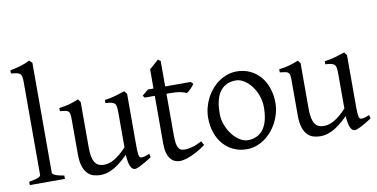

<svg xmlns="http://www.w3.org/2000/svg" viewBox="-74 -963 2325 1184"><g transform="rotate(-10 1089.0 -371.5)"><path d="M29.3 0V-21Q50.3 -24.4 64.5 -28.1Q78.6 -31.7 86.9 -35.4Q95.2 -39.1 98.9 -43Q102.5 -46.9 102.5 -50.8V-632.8Q102.5 -654.8 99.6 -667Q96.7 -679.2 88.9 -685.3Q81.1 -691.4 67.9 -693.6Q54.7 -695.8 34.2 -698.2V-717.8Q69.3 -724.6 98.6 -732.9Q127.9 -741.2 158.2 -756.8L175.8 -740.2V-50.8Q175.8 -43.5 192.4 -35.6Q209 -27.8 249 -21V0Z M793 -40Q774.9 -28.3 758.3 -18.3Q741.7 -8.3 727.5 -1Q713.4 6.3 702.6 10.5Q691.9 14.6 686 14.6Q668.9 14.6 658.2 -8.1Q647.5 -30.8 644.5 -81.1Q614.3 -50.8 589.1 -32Q564 -13.2 542.7 -2.9Q521.5 7.3 503.7 11Q485.8 14.6 470.2 14.6Q447.3 14.6 426.3 8.3Q405.3 2 389.2 -14.9Q373 -31.7 363.5 -61Q354 -90.3 354 -136.2V-347.2Q354 -370.6 352.5 -383.5Q351.1 -396.5 345 -403.1Q338.9 -409.7 326.2 -412.1Q313.5 -414.6 291 -417V-436.5Q308.6 -438.5 324 -441.4Q339.4 -444.3 353.8 -448.2Q368.2 -452.1 382.8 -457.3Q397.5 -462.4 413.6 -468.8L427.2 -449.7V-163.1Q427.2 -128.9 432.4 -106Q437.5 -83 447 -69.3Q456.5 -55.7 470.5 -49.8Q484.4 -43.9 502 -43.9Q517.6 -43.9 533.9 -48.6Q550.3 -53.2 567.6 -63.2Q585 -73.2 604 -89.1Q623 -105 644.5 -127.9V-347.2Q644.5 -369.1 642.3 -382.3Q640.1 -395.5 632.8 -402.8Q625.5 -410.2 612.1 -413.1Q598.6 -416 576.2 -417V-436.5Q611.3 -440.9 643.6 -450.2Q675.8 -459.5 703.1 -468.8L717.8 -449.7V-124Q717.8 -93.8 720 -74.7Q722.2 -55.7 729 -50.8Q734.9 -46.9 749 -49.1Q763.2 -51.3 788.1 -62L793 -40Z M1130.9 -57.1Q1106.9 -39.6 1083.5 -26.1Q1060.1 -12.7 1038.8 -3.7Q1017.6 5.4 999.5 10Q981.4 14.6 968.8 14.6Q951.7 14.6 936.3 8.3Q920.9 2 909.2 -12.5Q897.5 -26.9 890.6 -50.3Q883.8 -73.7 883.8 -107.9V-408.2H820.8L810.5 -421.9L848.6 -454.1H883.8V-574.2L941.9 -625L957 -612.8V-454.1H1116.7L1130.9 -439.9Q1126.5 -433.1 1119.9 -425.5Q1113.3 -418 1106.4 -410.9Q1099.6 -403.8 1093 -398.4Q1086.4 -393.1 1081.5 -391.1Q1069.8 -397 1045.9 -402.6Q1022 -408.2 982.4 -408.2H957V-149.9Q957 -120.6 959.7 -101.3Q962.4 -82 968.8 -70.6Q975.1 -59.1 985.1 -54.4Q995.1 -49.8 1009.8 -49.8Q1026.9 -49.8 1052.7 -56.2Q1078.6 -62.5 1116.7 -82L1130.9 -57.1Z M1534.2 -222.2Q1534.2 -260.7 1521.5 -295.7Q1508.8 -330.6 1488.3 -357.2Q1467.8 -383.8 1442.4 -399.4Q1417 -415 1392.1 -415Q1355 -415 1329.6 -400.9Q1304.2 -386.7 1288.3 -362.1Q1272.5 -337.4 1265.6 -303.7Q1258.8 -270 1258.8 -231Q1258.8 -192.4 1272.5 -157.5Q1286.1 -122.6 1307.1 -96.2Q1328.1 -69.8 1353.3 -54.4Q1378.4 -39.1 1400.9 -39.1Q1435.5 -39.1 1460.7 -52Q1485.8 -64.9 1502.2 -88.9Q1518.6 -112.8 1526.4 -146.5Q1534.2 -180.2 1534.2 -222.2ZM1608.9 -236.8Q1608.9 -204.6 1600.6 -173.1Q1592.3 -141.6 1577.6 -113.8Q1563 -85.9 1542.5 -62.3Q1522 -38.6 1497.3 -21.5Q1472.7 -4.4 1444.8 5.1Q1417 14.6 1387.2 14.6Q1340.8 14.6 1303.5 -2.9Q1266.1 -20.5 1239.5 -51.3Q1212.9 -82 1198.5 -124.5Q1184.1 -167 1184.1 -216.8Q1184.1 -249 1192.1 -280.3Q1200.2 -311.5 1214.6 -339.6Q1229 -367.7 1249.3 -391.4Q1269.5 -415 1294.2 -432.1Q1318.8 -449.2 1347.2 -459Q1375.5 -468.8 1406.2 -468.8Q1452.1 -468.8 1489.5 -451.2Q1526.9 -433.6 1553.5 -402.6Q1580.1 -371.6 1594.5 -329.1Q1608.9 -286.6 1608.9 -236.8Z M2169.9 -40Q2151.9 -28.3 2135.3 -18.3Q2118.7 -8.3 2104.5 -1Q2090.3 6.3 2079.6 10.5Q2068.8 14.6 2063 14.6Q2045.9 14.6 2035.2 -8.1Q2024.4 -30.8 2021.5 -81.1Q1991.2 -50.8 1966.1 -32Q1940.9 -13.2 1919.7 -2.9Q1898.4 7.3 1880.6 11Q1862.8 14.6 1847.2 14.6Q1824.2 14.6 1803.2 8.3Q1782.2 2 1766.1 -14.9Q1750 -31.7 1740.5 -61Q1731 -90.3 1731 -136.2V-347.2Q1731 -370.6 1729.5 -383.5Q1728 -396.5 1721.9 -403.1Q1715.8 -409.7 1703.1 -412.1Q1690.4 -414.6 1668 -417V-436.5Q1685.5 -438.5 1700.9 -441.4Q1716.3 -444.3 1730.7 -448.2Q1745.1 -452.1 1759.8 -457.3Q1774.4 -462.4 1790.5 -468.8L1804.2 -449.7V-163.1Q1804.2 -128.9 1809.3 -106Q1814.5 -83 1824 -69.3Q1833.5 -55.7 1847.4 -49.8Q1861.3 -43.9 1878.9 -43.9Q1894.5 -43.9 1910.9 -48.6Q1927.2 -53.2 1944.6 -63.2Q1961.9 -73.2 1981 -89.1Q2000 -105 2021.5 -127.9V-347.2Q2021.5 -369.1 2019.3 -382.3Q2017.1 -395.5 2009.8 -402.8Q2002.4 -410.2 1989 -413.1Q1975.6 -416 1953.1 -417V-436.5Q1988.3 -440.9 2020.5 -450.2Q2052.7 -459.5 2080.1 -468.8L2094.7 -449.7V-124Q2094.7 -93.8 2096.9 -74.7Q2099.1 -55.7 2106 -50.8Q2111.8 -46.9 2126 -49.1Q2140.1 -51.3 2165 -62L2169.9 -40Z"/></g></svg>

Font: Gentium
Style: Regular
Weight: 400
Designer: J. Victor Gaultney
Version: Version 1.03; 2011; OFL 1.1 release